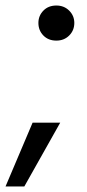

<svg xmlns="http://www.w3.org/2000/svg" viewBox="-56 -553 315 695"><path d="M148 -406Q119 -406 101 -424.5Q83 -443 83 -470Q83 -496 101 -514.5Q119 -533 148 -533Q176 -533 194.5 -514.5Q213 -496 213 -470Q213 -443 194.5 -424.5Q176 -406 148 -406ZM-36 122 62 -109H162L32 122Z"/></svg>

Font: DM Sans 10pt Medium
Style: Italic
Weight: 500
Italic angle: -10°
Version: Version 4.004;gftools[0.9.30]